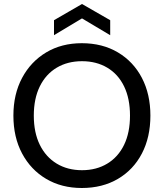

<svg xmlns="http://www.w3.org/2000/svg" viewBox="-20 -928 819 960"><path d="M389 12Q288 12 211 -33.5Q134 -79 90.5 -160.5Q47 -242 47 -350Q47 -457 90.5 -538.5Q134 -620 211 -666Q288 -712 389 -712Q492 -712 569.5 -666Q647 -620 689.5 -538.5Q732 -457 732 -350Q732 -242 689.5 -160.5Q647 -79 569.5 -33.5Q492 12 389 12ZM390 -77Q462 -77 516.5 -110Q571 -143 600.5 -204Q630 -265 630 -350Q630 -435 600.5 -496Q571 -557 516.5 -589.5Q462 -622 390 -622Q318 -622 263.5 -589.5Q209 -557 179 -496Q149 -435 149 -350Q149 -265 179 -204Q209 -143 263.5 -110Q318 -77 390 -77ZM250 -752V-827L390 -908L531 -827V-752L390 -836Z"/></svg>

Font: DM Sans 16pt Medium
Style: Regular
Weight: 500
Version: Version 4.004;gftools[0.9.30]